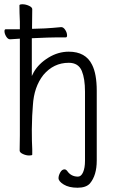

<svg xmlns="http://www.w3.org/2000/svg" viewBox="-20 -722 540 899"><path d="M71 -697Q71 -702 85.5 -702Q100 -702 115.5 -695Q131 -688 131 -679Q130 -637 130 -592V-587L190 -589Q226 -591 266 -595H267Q277 -595 285.5 -582Q294 -569 294 -556Q294 -547 288 -547H249Q221 -547 201 -546L129 -543V-366L138 -384Q161 -424 206.5 -452Q252 -480 302 -480Q381 -480 411 -419Q433 -376 433 -297V30Q433 99 401 137Q383 157 343 157Q303 157 278.5 142Q254 127 254 112Q254 100 262 85.5Q270 71 282 71Q289 71 295 79Q313 105 345 105Q360 105 369 84.5Q378 64 378 31V-293Q378 -354 363 -390Q347 -428 302 -428Q231 -428 183 -371Q139 -315 134 -229Q130 -187 129 -116Q129 -55 131 -23V2Q131 6 116.5 6Q102 6 87 -1Q72 -8 72 -17L73 -88V-541Q53 -540 28 -538H27Q17 -538 9 -551Q1 -564 1 -576Q1 -585 7 -585H73V-621Q71 -663 71 -697Z"/></svg>

Font: Moon Stars Kai T HW Light
Style: Regular
Weight: 300
Designer: GuiWonder
Version: Version 1.101